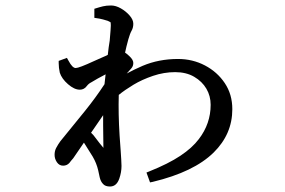

<svg xmlns="http://www.w3.org/2000/svg" viewBox="-20 -607 1040 700"><path d="M357 -68 356 -150Q356 -168 356 -187L312 -123Q316 -119 320 -115Q334 -96 343.5 -84.5Q353 -73 357 -68ZM271 -280Q251 -280 228 -300Q205 -320 198 -342Q194 -360 194 -377V-385L224 -396L229 -387Q237 -372 243.5 -365.5Q250 -359 256 -359Q268 -359 322 -384Q346 -395 358 -400Q370 -405 373 -407Q376 -436 380 -459Q384 -505 384 -513.5Q384 -522 383 -526Q380 -528 373 -531Q366 -533 356 -536Q346 -539 324 -542V-575Q343 -581 355.5 -584Q368 -587 385 -587Q402 -587 420.5 -576.5Q439 -566 452.5 -550.5Q466 -535 466 -520.5Q466 -506 460 -495.5Q454 -485 448 -464Q440 -435 436 -415Q444 -410 452 -402Q466 -389 466 -377.5Q466 -366 459 -358Q452 -350 447.5 -345Q443 -340 442 -339Q470 -354 500 -367Q559 -392 629 -392Q682 -392 727 -368.5Q772 -345 799.5 -304Q827 -263 827 -209Q827 -118 759 -51Q687 20 537 56L527 58L514 22L524 18Q594 -10 637.5 -39Q681 -68 705 -100Q748 -156 748 -225Q748 -257 732.5 -283.5Q717 -310 688 -327Q659 -344 618.5 -344Q578 -344 538 -330.5Q498 -317 466.5 -298Q435 -279 413 -261Q411 -193 416 -113Q419 -76 420 -57Q421 -38 422 -26Q423 -14 423 -2Q423 21 415 44Q405 73 381 73Q364 73 356 64Q347 55 343.5 39.5Q340 24 338 14Q332 -12 318 -36Q315 -40 286 -87L247 -30Q238 -20 233 -13Q224 -3 210 -3Q196 -3 187.5 -15.5Q179 -28 179 -42.5Q179 -57 185 -68Q192 -81 200 -92Q249 -152 289 -201.5Q329 -251 361 -300Q363 -318 365 -336Q334 -320 313 -307Q303 -302 297 -294Q287 -280 271 -280Z"/></svg>

Font: Early Summer Mincho Screen
Style: Regular
Weight: 400
Designer: GuiWonder
Version: Version 1.002